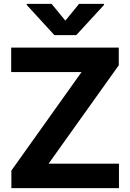

<svg xmlns="http://www.w3.org/2000/svg" viewBox="-20 -974 674 994"><path d="M38.9 0V-91L402.1 -600.8H37.9V-727.5H594.9V-636.1L231.6 -126.8H595.9V0ZM247.1 -953.9 318.4 -867.2 389.3 -953.9H518.6V-948.6L374.6 -792H261.7L118.2 -948.6V-953.9Z"/></svg>

Font: Inter Tight
Style: Regular
Weight: 400
Designer: Rasmus Andersson
Foundry: rsms
Version: Version 3.002